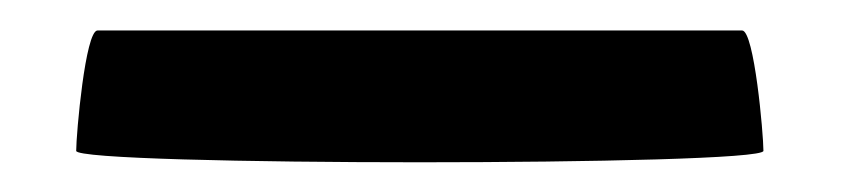

<svg xmlns="http://www.w3.org/2000/svg" viewBox="-20 -747 567 126"><path d="M30 -648C30 -638 481 -638 481 -648C481 -659 475 -727 467 -727H44C36 -727 30 -659 30 -648Z"/></svg>

Font: Ampere
Style: SuCnd
Weight: 400
Version: Version 1